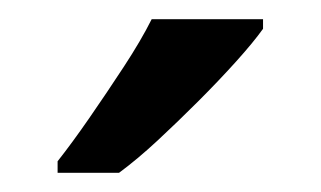

<svg xmlns="http://www.w3.org/2000/svg" viewBox="-20 -786 334 200"><path d="M254 -756Q244 -742 226 -722Q208 -702 186.5 -680.5Q165 -659 144 -639.5Q123 -620 104 -606H40V-618Q55 -637 73 -663Q91 -689 109 -716.5Q127 -744 138 -766H254Z"/></svg>

Font: Noto Sans Sundanese Medium
Style: Regular
Weight: 500
Version: Version 2.003